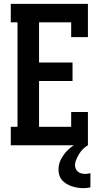

<svg xmlns="http://www.w3.org/2000/svg" viewBox="-20 -755 540 998"><path d="M36 0V-96H71V-639H36V-735H437V-562H350V-639H183V-430H357V-334H183V-96H350V-173H437V0ZM413 223Q398 223 383 220.5Q368 218 354 213.5Q340 209 326.5 201Q313 193 303 182Q293 171 288.5 156Q284 141 284 126Q284 97 298.5 70Q313 43 334.5 23Q356 3 382.5 -11Q409 -25 437 -33V0Q423 8 411.5 19.5Q400 31 391.5 45Q383 59 376.5 74Q370 89 370 105Q370 115 374.5 124Q379 133 386.5 138.5Q394 144 403.5 146.5Q413 149 423 149Q429 149 436 148Q443 147 450 145V219Q441 221 431.5 222Q422 223 413 223Z"/></svg>

Font: Iosevka Curly Slab
Style: Bold
Weight: 700
Monospace: yes
Designer: Belleve Invis
Foundry: Belleve Invis
Version: Version 22.1.2; ttfautohint (v1.8.4)